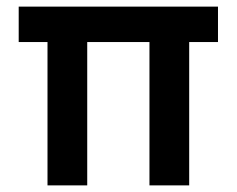

<svg xmlns="http://www.w3.org/2000/svg" viewBox="-20 -560 715 580"><path d="M123.5 0H243.5V-433H431.5V0H551.5V-433H638.5V-540H36.5V-433H123.5Z"/></svg>

Font: Eudonet
Style: Bold
Weight: 700
Designer: Mikhail Sharanda
Foundry: Mikhail Sharanda
Version: Version 4.503;Glyphs 3.1.2 (3151)